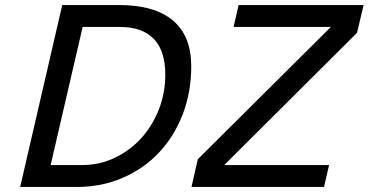

<svg xmlns="http://www.w3.org/2000/svg" viewBox="-20 -742 1463 762"><path d="M739 -479Q739 -376 705 -288Q671 -200 610.5 -136Q550 -72 466.5 -36Q383 0 285 0H60L227 -722H452Q594 -722 666.5 -660.5Q739 -599 739 -479ZM307 -87Q375 -87 435 -115.5Q495 -144 539.5 -192.5Q584 -241 610 -306.5Q636 -372 636 -446Q636 -540 590.5 -587.5Q545 -635 457 -635H308L181 -87ZM740 0 765 -110 1293 -635H907L927 -722H1423L1397 -612L870 -87H1286L1266 0Z"/></svg>

Font: Perun
Style: Italic
Weight: 400
Italic angle: -12°
Foundry: Copyright (c) Stefan Peev, Context Ltd, 2016
Version: Version 1.027